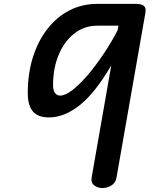

<svg xmlns="http://www.w3.org/2000/svg" viewBox="-20 -948 775 968"><path d="M496 0Q473.5 0 455.2 -13.2Q437 -26.5 442.5 -56L541 -618.5Q459.5 -479 381.8 -417.5Q304 -356 227 -356Q171.5 -356 145.8 -386.2Q120 -416.5 120 -478.5Q120 -577.5 146 -659.8Q172 -742 219 -802.2Q266 -862.5 330 -895.5Q394 -928.5 470.5 -928.5H663Q694.5 -928.5 706 -918Q717.5 -907.5 713 -883L567 -51Q562.5 -25.5 541.2 -12.8Q520 0 496 0ZM283 -466Q309 -466 345.8 -494.5Q382.5 -523 423 -570.5Q463.5 -618 502.8 -676.8Q542 -735.5 573 -795.5L577 -818.5H470.5Q405 -818.5 354.8 -779.2Q304.5 -740 276 -672Q247.5 -604 247.5 -518Q247.5 -494 256.8 -480Q266 -466 283 -466Z"/></svg>

Font: Edu AU VIC WA NT Hand SemiBold
Style: Regular
Weight: 600
Version: Version 1.001